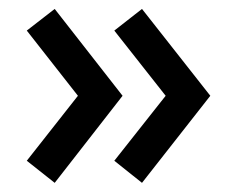

<svg xmlns="http://www.w3.org/2000/svg" viewBox="-20 -437 536 430"><path d="M298 -27.5 236 -77 351 -222.5 236 -368.5 298 -417 451 -222.5ZM102.5 -27.5 40 -77 154.5 -222.5 40 -368.5 102.5 -417 254.5 -222.5Z"/></svg>

Font: League Spartan Thin SemiBold
Style: Regular
Weight: 600
Version: Version 2.002